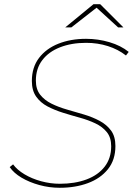

<svg xmlns="http://www.w3.org/2000/svg" viewBox="-20 -887 641 910"><path d="M263 3Q214 3 166.5 -10Q119 -23 82 -45Q45 -67 26 -95L42 -108Q61 -82 96 -61Q131 -40 175 -28Q219 -16 264 -16Q335 -16 390 -36.5Q445 -57 476 -97Q507 -137 507 -194Q507 -235 486.5 -260.5Q466 -286 432.5 -302Q399 -318 359 -329Q319 -340 279 -352.5Q239 -365 205.5 -382.5Q172 -400 151.5 -429Q131 -458 131 -503Q131 -568 165 -612.5Q199 -657 257 -680Q315 -703 388 -703Q445 -703 499 -687Q553 -671 590 -641L577 -624Q540 -653 491.5 -668.5Q443 -684 388 -684Q319 -684 265 -663Q211 -642 180.5 -602Q150 -562 150 -505Q150 -464 170.5 -438Q191 -412 224.5 -395.5Q258 -379 298.5 -367.5Q339 -356 379 -344Q419 -332 452.5 -314Q486 -296 506.5 -268Q527 -240 527 -195Q527 -129 491.5 -85Q456 -41 396.5 -19Q337 3 263 3ZM289 -757 423 -867H455L565 -757H540L435 -853H441L318 -757Z"/></svg>

Font: Montserrat Thin Thin
Style: Italic
Weight: 250
Italic angle: -11.3°
Version: Version 9.000